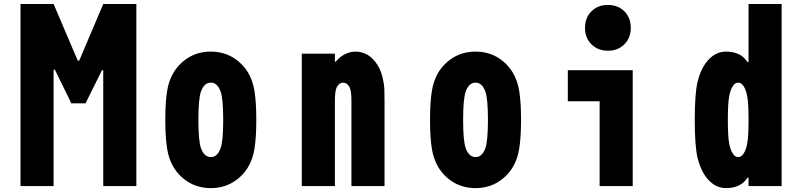

<svg xmlns="http://www.w3.org/2000/svg" viewBox="-20 -937 4040 967"><path d="M250 0H83.3V-916.7H250L371.7 -631.5H378.9L500 -916.7H666.7V0H500V-583.3H493.5L410.8 -416.7H339.2L256.5 -585.9H250Z M1228.5 -572.9Q1253.9 -531.2 1262.4 -474.3Q1270.8 -417.3 1270.8 -333.3Q1270.8 -249.3 1262.4 -192.4Q1253.9 -135.4 1228.5 -93.8Q1197.9 -44.9 1150.1 -17.3Q1102.2 10.4 1041.7 10.4Q981.1 10.4 933.3 -17.3Q885.4 -44.9 854.8 -93.8Q829.4 -135.4 821 -192.4Q812.5 -249.3 812.5 -333.3Q812.5 -417.3 821 -474.3Q829.4 -531.2 854.8 -572.9Q885.4 -621.7 933.3 -649.4Q981.1 -677.1 1041.7 -677.1Q1102.2 -677.1 1150.1 -649.4Q1197.9 -621.7 1228.5 -572.9ZM992.2 -475.9Q979.2 -440.1 979.2 -333.3Q979.2 -226.6 992.2 -190.8Q1008.5 -145.8 1041.7 -145.8Q1074.9 -145.8 1091.1 -190.8Q1104.2 -226.6 1104.2 -333.3Q1104.2 -440.1 1091.1 -475.9Q1074.9 -520.8 1041.7 -520.8Q1008.5 -520.8 992.2 -475.9Z M1770.2 -677.1Q1839.8 -677.1 1882.8 -607.4Q1898.4 -581.4 1906.6 -547.5Q1914.7 -513.7 1915.7 -491.2Q1916.7 -468.8 1916.7 -427.7V0H1750V-427.7Q1750 -480.5 1740.2 -498.7Q1727.9 -520.8 1708.3 -520.8Q1688.8 -520.8 1676.4 -498.7Q1666.7 -480.5 1666.7 -427.7V0H1500V-666.7H1666.7V-626.3H1671.2Q1689.5 -649.7 1716.1 -663.4Q1742.8 -677.1 1770.2 -677.1Z M2561.8 -572.9Q2587.2 -531.2 2595.7 -474.3Q2604.2 -417.3 2604.2 -333.3Q2604.2 -249.3 2595.7 -192.4Q2587.2 -135.4 2561.8 -93.8Q2531.2 -44.9 2483.4 -17.3Q2435.5 10.4 2375 10.4Q2314.5 10.4 2266.6 -17.3Q2218.8 -44.9 2188.2 -93.8Q2162.8 -135.4 2154.3 -192.4Q2145.8 -249.3 2145.8 -333.3Q2145.8 -417.3 2154.3 -474.3Q2162.8 -531.2 2188.2 -572.9Q2218.8 -621.7 2266.6 -649.4Q2314.5 -677.1 2375 -677.1Q2435.5 -677.1 2483.4 -649.4Q2531.2 -621.7 2561.8 -572.9ZM2325.5 -475.9Q2312.5 -440.1 2312.5 -333.3Q2312.5 -226.6 2325.5 -190.8Q2341.8 -145.8 2375 -145.8Q2408.2 -145.8 2424.5 -190.8Q2437.5 -226.6 2437.5 -333.3Q2437.5 -440.1 2424.5 -475.9Q2408.2 -520.8 2375 -520.8Q2341.8 -520.8 2325.5 -475.9Z M3000 0V-427.1H2839.8V-583.3H3166.7V0ZM2958.7 -879.9Q2990.9 -912.1 3041.7 -912.1Q3092.4 -912.1 3124.7 -879.9Q3156.9 -847.7 3156.9 -796.9Q3156.9 -746.1 3124.7 -713.9Q3092.4 -681.6 3041.7 -681.6Q2990.9 -681.6 2958.7 -713.9Q2926.4 -746.1 2926.4 -796.9Q2926.4 -847.7 2958.7 -879.9Z M3636.1 -677.1Q3711.6 -677.1 3744.8 -624.3H3750V-916.7H3916.7V0H3750V-42.3H3744.8Q3711.6 10.4 3636.1 10.4Q3586.6 10.4 3548.5 -30.3Q3510.4 -71 3492.8 -143.9Q3479.2 -202.5 3479.2 -333.3Q3479.2 -464.2 3492.8 -522.8Q3510.4 -595.7 3548.5 -636.4Q3586.6 -677.1 3636.1 -677.1ZM3652.3 -451.2Q3645.8 -416 3645.8 -333.3Q3645.8 -250.7 3652.3 -215.5Q3657.6 -185.5 3669.3 -165.7Q3681 -145.8 3697.9 -145.8Q3714.8 -145.8 3726.6 -165.7Q3738.3 -185.5 3743.5 -215.5Q3750 -250.7 3750 -333.3Q3750 -416 3743.5 -451.2Q3738.3 -481.1 3726.6 -501Q3714.8 -520.8 3697.9 -520.8Q3681 -520.8 3669.3 -501Q3657.6 -481.1 3652.3 -451.2Z"/></svg>

Font: Monoid
Style: Bold
Weight: 700
Width: 4
Designer: Andreas Larsen (@larsenwork)
Version: Version 0.61